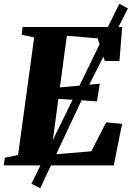

<svg xmlns="http://www.w3.org/2000/svg" viewBox="-34 -888 707 1031"><path d="M-14 0 -8 -41 63 -55.5 149.5 -687 82.5 -701.5 87 -743H622L607.5 -560.5H528.5L490.5 -682L325 -696L287.5 -418.5L502 -438.5L486.5 -344L279.5 -357L239.5 -57.5L456 -75.5L536 -231L621.5 -223L577 0ZM135 98.5 382.5 -407 606.5 -868 653 -843 420.5 -385 182 123Z"/></svg>

Font: Merriweather 60pt Black
Style: Italic
Weight: 900
Italic angle: -7.8°
Version: Version 2.101